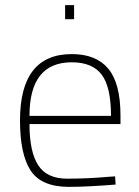

<svg xmlns="http://www.w3.org/2000/svg" viewBox="-20 -720 542 749"><path d="M399 -30 429 -32 431 0Q319 9 246 9Q140 8 99 -55.5Q58 -119 58 -250Q58 -509 260 -509Q355 -509 402.5 -452Q450 -395 450 -269V-236H95Q95 -128 129 -75.5Q163 -23 242 -23Q321 -23 399 -30ZM95 -268H413Q413 -381 376.5 -429Q340 -477 260 -477Q95 -477 95 -268ZM234 -645V-700H269V-645Z"/></svg>

Font: Titillium Web ExtraLight
Style: Regular
Weight: 275
Version: Version 1.002;PS 57.000;hotconv 1.0.70;makeotf.lib2.5.55311